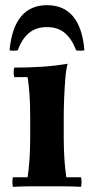

<svg xmlns="http://www.w3.org/2000/svg" viewBox="-20 -722 358 744"><path d="M294 -35Q298 -17 294 2Q260 0 224.5 0Q189 0 162 0Q135 0 100 0Q65 0 30 2Q26 -17 30 -35H87Q92 -69 94.5 -107Q97 -145 97 -190V-270Q97 -359 87 -423H35Q31 -442 35 -460Q93 -460 144 -463.5Q195 -467 242 -475Q236 -453 233 -416Q230 -379 228.5 -339.5Q227 -300 227 -270V-190Q227 -145 229.5 -107Q232 -69 237 -35ZM275 -527Q259 -570 232 -593.5Q205 -617 162 -617Q119 -617 91.5 -593.5Q64 -570 49 -527Q33 -524 17 -527Q25 -614 61.5 -658Q98 -702 162 -702Q227 -702 263.5 -658Q300 -614 307 -527Q291 -524 275 -527Z"/></svg>

Font: Poltawski Nowy
Style: Bold
Weight: 700
Designer: Adam Pótawski, Mateusz Machalski, Borys Kosmynka, Ania Wieluska
Foundry: Capitalics.wtf
Version: Version 1.001;gftools[0.9.25]